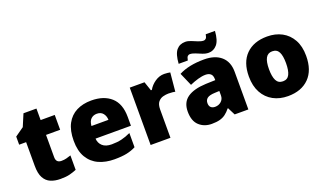

<svg xmlns="http://www.w3.org/2000/svg" viewBox="-75 -1251 2938 1739"><g transform="rotate(-20 1393.5 -381.0)"><path d="M337 -141Q363 -141 384.5 -146.5Q406 -152 429 -160V-21Q398 -8 363 1Q328 10 274 10Q220 10 179.5 -7Q139 -24 116 -65.5Q93 -107 93 -182V-410H26V-488L111 -548L160 -664H285V-553H421V-410H285V-195Q285 -141 337 -141Z M775 -563Q896 -563 966 -500Q1036 -437 1036 -310V-225H695Q697 -182 727.5 -154Q758 -126 816 -126Q868 -126 911 -136Q954 -146 1000 -168V-31Q960 -10 912.5 0Q865 10 793 10Q709 10 643.5 -19.5Q578 -49 540 -112Q502 -175 502 -273Q502 -373 536.5 -437Q571 -501 632.5 -532Q694 -563 775 -563ZM782 -433Q748 -433 725.5 -412Q703 -391 699 -345H863Q862 -382 841.5 -407.5Q821 -433 782 -433Z M1478 -563Q1494 -563 1511 -561Q1528 -559 1536 -557L1519 -377Q1509 -379 1494.5 -381Q1480 -383 1454 -383Q1430 -383 1402.5 -376Q1375 -369 1355 -345.5Q1335 -322 1335 -272V0H1144V-553H1286L1316 -465H1325Q1348 -506 1389.5 -534.5Q1431 -563 1478 -563Z M1863 -563Q1968 -563 2027 -511Q2086 -459 2086 -363V0H1954L1917 -73H1913Q1890 -44 1865.5 -25.5Q1841 -7 1809 1.5Q1777 10 1731 10Q1659 10 1611 -34Q1563 -78 1563 -169Q1563 -258 1624.5 -301Q1686 -344 1803 -349L1895 -352V-360Q1895 -397 1877 -412.5Q1859 -428 1828 -428Q1795 -428 1755 -416.5Q1715 -405 1674 -387L1619 -513Q1667 -538 1727.5 -550.5Q1788 -563 1863 -563ZM1852 -245Q1800 -243 1778.5 -226.5Q1757 -210 1757 -180Q1757 -152 1772 -138.5Q1787 -125 1812 -125Q1847 -125 1871.5 -147Q1896 -169 1896 -204V-247ZM1634 -604Q1640 -696 1671.5 -733.5Q1703 -771 1757 -771Q1782 -771 1810.5 -759.5Q1839 -748 1867.5 -736Q1896 -724 1921 -724Q1930 -724 1940.5 -732.5Q1951 -741 1956 -772H2045Q2039 -682 2006 -643.5Q1973 -605 1925 -605Q1896 -605 1866.5 -617Q1837 -629 1809.5 -640.5Q1782 -652 1757 -652Q1748 -652 1738 -644Q1728 -636 1722 -604Z M2744 -278Q2744 -139 2670 -64.5Q2596 10 2467 10Q2387 10 2325 -23.5Q2263 -57 2227.5 -121.5Q2192 -186 2192 -278Q2192 -415 2266 -489Q2340 -563 2470 -563Q2550 -563 2611.5 -530Q2673 -497 2708.5 -433.5Q2744 -370 2744 -278ZM2386 -278Q2386 -207 2405 -169.5Q2424 -132 2469 -132Q2513 -132 2531.5 -169.5Q2550 -207 2550 -278Q2550 -349 2531.5 -385Q2513 -421 2468 -421Q2425 -421 2405.5 -385Q2386 -349 2386 -278Z"/></g></svg>

Font: Noto Sans Gurmukhi UI Black
Style: Regular
Weight: 900
Designer: Jelle Bosma - Monotype Design Team
Foundry: Monotype Imaging Inc.
Version: Version 2.004; ttfautohint (v1.8.4.7-5d5b)